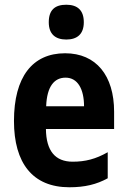

<svg xmlns="http://www.w3.org/2000/svg" viewBox="-20 -781 537 811"><path d="M260 -761C212 -761 186 -739 186 -687C186 -637 214 -614 260 -614C306 -614 334 -637 334 -687C334 -738 307 -761 260 -761ZM255 -556C117 -556 39 -456 39 -270C39 -92 118 10 273 10C338 10 388 -2 435 -28V-138C384 -109 340 -98 287 -98C213 -98 175 -144 174 -236H462V-309C462 -462 386 -556 255 -556ZM257 -453C308 -453 335 -405 335 -332H175C178 -417 210 -453 257 -453Z"/></svg>

Font: Noto Sans Ethiopic Condensed
Style: Bold
Weight: 700
Width: 3
Designer: Monotype Design Team
Foundry: Monotype Imaging Inc.
Version: Version 2.102